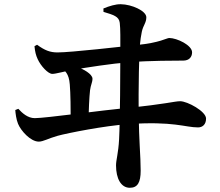

<svg xmlns="http://www.w3.org/2000/svg" viewBox="-20 -820 1040 906"><path d="M592.6 66.1C629.5 66.1 643.8 40.5 643.8 -14.7C643.8 -45.9 641.8 -86.5 639 -137.7C630.9 -292.1 634.6 -479.4 637.6 -558.4C638.8 -593.5 640.6 -628.7 649.3 -670.7C656 -701.4 670.5 -712.2 670.5 -738.4C670.5 -768.6 602 -799.3 550.2 -800.1C526.1 -800.7 496.1 -791.6 468 -780L468.3 -764C516 -749.5 541.6 -742.5 545.1 -712.2C548.6 -682.4 547.8 -641.5 547.8 -561.7C547.8 -495.2 546.9 -254.3 542 -163C538.6 -97.1 527.5 -65.3 527.5 -39.6C527.5 22.8 551.1 66.1 592.6 66.1ZM313.6 -247.7 398.2 -249.9C398.2 -299.7 401.4 -362.7 404.9 -394C408.1 -419.5 416.4 -431.4 416.4 -448.5C416.4 -470.7 371.2 -495.6 345.4 -503C318.7 -510.5 297.7 -511.5 272.6 -510.3L269.6 -498.5C284.9 -487.6 305.6 -473.8 309.3 -421.4C312.9 -380.4 313.6 -301.7 313.6 -247.7ZM163.1 -151.7C183.9 -151.7 209.5 -167.4 252.1 -179.2C299.8 -192.4 475.7 -226.8 583.3 -234.1C799.8 -249.3 854.4 -218.5 914.5 -218.8C936 -218.8 952.3 -232.9 952.3 -260.6C952.3 -294.4 864.6 -342.4 830 -342.4C803.9 -342.4 757.8 -327.9 582.3 -311.1C465.2 -299.9 193.9 -262.5 144.1 -262.5C110.6 -262.5 84.5 -286.9 66.5 -306.6L52.1 -300.8C52.9 -286.8 56.6 -256.2 65.1 -235.9C78.3 -203.3 123.9 -151.7 163.1 -151.7ZM226.9 -471.3C243.4 -471.3 286.4 -483.9 325.2 -490.6C389.6 -501.8 505.7 -519.9 588.2 -526.3C694.6 -534.5 802.4 -533.6 845.9 -534.1C872.1 -534.4 886.4 -550.7 886.4 -573.2C886.4 -606.5 815.1 -640.7 778.6 -640.7C766.3 -640.7 735.2 -618.3 626.3 -607.7C563.6 -601.1 314.4 -572.6 251.6 -572.6C216.6 -572.6 191.8 -581.9 155 -608.8L142.7 -602C145.1 -576.4 149.4 -558.9 157.8 -540.9C172.4 -508.7 206.8 -471.3 226.9 -471.3Z"/></svg>

Font: Source Han Serif TW VF
Style: Regular
Weight: 250
Designer: Ryoko NISHIZUKA 西塚涼子 (kana & ideographs); Frank Grießhammer (Latin, Greek & Cyrillic); Wenlong ZHANG 张文龙 (bopomofo); San
Foundry: Adobe
Version: Version 2.002;hotconv 1.1.0;makeotfexe 2.6.0